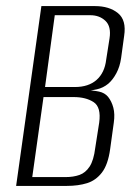

<svg xmlns="http://www.w3.org/2000/svg" viewBox="-20 -611 453 631"><path d="M33 0 116 -591H292Q339 -591 367.5 -568Q396 -545 388 -493L378 -420Q374 -392 362.5 -370.5Q351 -349 336 -336Q319 -322 298.5 -317.5Q278 -313 265 -312V-314Q287 -314 305.5 -310Q324 -306 335 -293Q347 -278 352.5 -257Q358 -236 354 -208L342 -121Q335 -70 315 -44Q295 -18 266 -9Q237 0 199 0ZM86 -29H195Q221 -29 241 -36Q261 -43 274.5 -63.5Q288 -84 293 -125L306 -208Q313 -259 287.5 -275.5Q262 -292 222 -292H123ZM128 -325H226Q271 -325 297.5 -348.5Q324 -372 329 -415L340 -485Q346 -524 326.5 -542.5Q307 -561 277 -561H160Z"/></svg>

Font: Alumni Sans Light
Style: Italic
Weight: 300
Italic angle: -8°
Version: Version 1.016